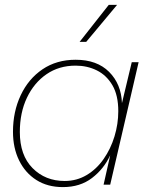

<svg xmlns="http://www.w3.org/2000/svg" viewBox="-20 -754 597 784"><path d="M237 10Q174 10 128.5 -19Q83 -48 58 -99Q33 -150 33 -216Q33 -298 64.5 -365Q96 -432 153.5 -471Q211 -510 289 -510Q376 -510 425.5 -460.5Q475 -411 478 -333L518 -500H546L430 0H403L430 -120Q404 -64 355.5 -27Q307 10 237 10ZM244 -15Q293 -15 333.5 -39Q374 -63 403 -104.5Q432 -146 447.5 -197Q463 -248 463 -300Q463 -365 439 -406Q415 -447 375.5 -466.5Q336 -486 289 -486Q221 -486 170 -451Q119 -416 90 -355Q61 -294 61 -215Q61 -120 113 -67.5Q165 -15 244 -15ZM424 -734H458L332 -583H305Z"/></svg>

Font: Prodigy Sans ExtraLight
Style: Italic
Weight: 200
Italic angle: -13°
Designer: Wei Huang
Foundry: Wei Huang
Version: Version 1.003; ttfautohint (v1.8.3)